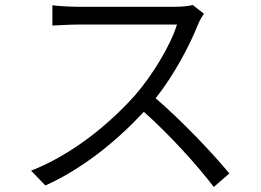

<svg xmlns="http://www.w3.org/2000/svg" viewBox="-20 -722 1040 766"><path d="M794 -667 749 -702C734 -698 709 -695 679 -695C642 -695 324 -695 287 -695C256 -695 200 -699 189 -701V-620C198 -620 252 -624 287 -624C320 -624 651 -624 686 -624C660 -539 585 -417 517 -340C412 -223 265 -104 104 -41L161 18C312 -50 446 -160 554 -276C657 -184 766 -64 833 24L895 -30C829 -110 707 -239 601 -330C672 -419 737 -540 771 -627C776 -639 788 -660 794 -667Z"/></svg>

Font: ChiuKong Gothic CL Normal
Style: Regular
Weight: 350
Designer: Ryoko NISHIZUKA 西塚涼子 (kana, bopomofo & ideographs); Paul D. Hunt (Latin, Greek & Cyrillic); Sandoll Communications 산돌커뮤니
Foundry: Adobe
Version: Version 1.300